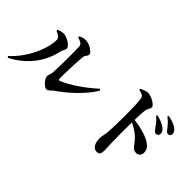

<svg xmlns="http://www.w3.org/2000/svg" viewBox="-33 -1401 2065 2065"><g transform="rotate(45 1000.0 -368.5)"><path d="M419 -677C466 -666 493 -649 495 -621C501 -524 497 -269 492 -220C488 -180 475 -167 475 -144C475 -115 534 -41 571 -41C599 -41 618 -75 641 -90C765 -175 906 -301 990 -440L974 -453C861 -350 724 -255 613 -209C598 -203 590 -208 590 -224C589 -295 596 -506 604 -564C609 -601 634 -606 634 -633C634 -666 553 -716 499 -716C471 -716 450 -711 418 -694ZM275 -498C275 -354 178 -140 26 -3L39 12C248 -95 357 -268 391 -438C396 -463 417 -482 417 -507C417 -548 327 -597 281 -598C251 -598 226 -589 204 -581V-564C238 -549 275 -530 275 -498Z M1606 -676C1654 -636 1677 -601 1696 -573C1714 -550 1726 -535 1742 -535C1764 -535 1779 -551 1779 -572C1779 -591 1772 -609 1750 -629C1719 -657 1672 -674 1616 -689ZM1282 -744C1323 -737 1354 -726 1360 -693C1368 -648 1371 -522 1371 -439C1371 -379 1370 -245 1362 -170C1357 -126 1348 -103 1348 -76C1348 -2 1376 52 1428 52C1468 52 1479 31 1479 -21C1479 -35 1477 -69 1475 -120C1472 -206 1471 -334 1474 -440C1527 -415 1563 -391 1594 -365C1671 -294 1675 -239 1739 -239C1775 -239 1797 -268 1797 -300C1797 -353 1768 -383 1724 -409C1668 -442 1575 -469 1475 -480C1476 -538 1478 -592 1484 -631C1489 -668 1511 -678 1511 -707C1511 -740 1422 -789 1372 -789C1342 -789 1309 -773 1281 -760ZM1697 -757C1749 -717 1770 -688 1788 -665C1807 -640 1819 -625 1838 -625C1859 -625 1871 -638 1871 -659C1871 -682 1862 -702 1836 -721C1808 -742 1763 -759 1706 -770Z"/></g></svg>

Font: Source Han Serif
Style: Bold
Weight: 700
Designer: Ryoko NISHIZUKA 西塚涼子 (kana & ideographs); Frank Grießhammer (Latin, Greek & Cyrillic); Wenlong ZHANG 张文龙 (bopomofo); San
Foundry: Adobe Systems Incorporated
Version: Version 1.001;PS 1.001;hotconv 16.6.54;makeotf.lib2.5.65590